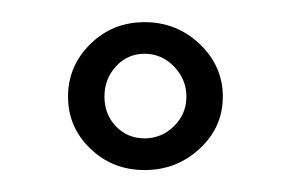

<svg xmlns="http://www.w3.org/2000/svg" viewBox="-20 -653 265 175"><path d="M85.7 -537.8Q96.2 -526.9 111.8 -526.9Q127.4 -526.9 138.7 -538.1Q149.9 -549.3 149.9 -564.9Q149.9 -580.6 138.7 -592.3Q127.4 -604 111.8 -604Q96.2 -604 85.7 -592.5Q75.2 -581.1 75.2 -564.9Q75.2 -548.8 85.7 -537.8ZM62.3 -517.6Q42 -537.1 42 -564.9Q42 -592.8 62.3 -612.8Q82.5 -632.8 111.8 -632.8Q141.1 -632.8 162.1 -612.8Q183.1 -592.8 183.1 -564.9Q183.1 -537.1 162.1 -517.6Q141.1 -498 111.8 -498Q82.5 -498 62.3 -517.6Z"/></svg>

Font: Resagokr
Style: Bold
Weight: 600
Designer: gluk
Foundry: gluk
Version: Version 0.95